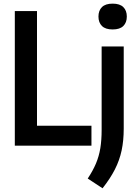

<svg xmlns="http://www.w3.org/2000/svg" viewBox="-20 -801 754 1056"><path d="M61.5 0V-740H183.5V-109.5H483V0ZM544 234.5 462.5 181Q491 138 507.8 98.2Q524.5 58.5 531.8 14Q539 -30.5 539 -87V-545.5H660.5V-93.5Q660.5 -28 649 26.2Q637.5 80.5 611.8 131Q586 181.5 544 234.5ZM599.5 -639Q560 -639 540.8 -658Q521.5 -677 521.5 -710Q521.5 -743 540.8 -762Q560 -781 599.5 -781Q639 -781 658.2 -762Q677.5 -743 677.5 -710Q677.5 -677 658.2 -658Q639 -639 599.5 -639Z"/></svg>

Font: Encode Sans Cnd SmBold
Style: Regular
Weight: 600
Width: 3
Designer: Multiple Designers
Foundry: Impallari Type
Version: Version 3.002; ttfautohint (v1.8.3) -l 8 -r 50 -G 200 -x 14 